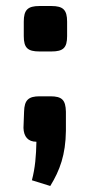

<svg xmlns="http://www.w3.org/2000/svg" viewBox="-20 -471 299 638"><path d="M111 -451C72 -451 59 -438 59 -399V-351C59 -312 72 -300 111 -300H151C190 -300 203 -312 203 -351V-399C203 -438 190 -451 151 -451ZM112 -151C75 -151 61 -139 60 -100L58 -46C59 -17 73 0 101 0C100 47 97 86 86 128L147 147C179 95 198 43 199 -36V-100C198 -139 186 -151 147 -151Z"/></svg>

Font: SnT
Style: Bold
Weight: 700
Designer: Natanael Gama
Version: Version 1.001;PS 001.001;hotconv 1.0.70;makeotf.lib2.5.58329